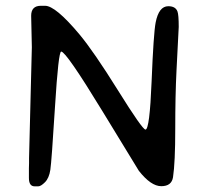

<svg xmlns="http://www.w3.org/2000/svg" viewBox="-20 -679 716 674"><path d="M123.5 -658.7H138.2Q174.8 -658.7 258.3 -559.1Q308.6 -499 394.3 -361.6Q480 -224.1 490.7 -224.1Q505.4 -224.1 512.2 -393.1Q519 -562 526.4 -600.1Q537.6 -657.2 570.8 -657.2Q596.2 -657.2 603 -638.7Q607.4 -627 607.4 -584.5L599.6 -431.6Q595.2 -344.7 595.2 -226.8Q595.2 -108.9 587.4 -57.1Q582.5 -25.4 546.1 -25.4Q509.8 -25.4 467.3 -79.6Q465.3 -82.5 338.6 -290.3Q211.9 -498 194.8 -498Q185.1 -498 173.1 -304.9Q161.1 -111.8 156.7 -82.8Q152.3 -53.7 137.9 -39.3Q123.5 -24.9 114.3 -24.9H101.6Q81.5 -24.9 81.5 -54.2V-88.4L82 -106V-124L91.8 -513.2L89.4 -623.5Q89.4 -658.7 123.5 -658.7Z"/></svg>

Font: Averia Sans Libre
Style: Regular
Weight: 400
Version: Version 1.002